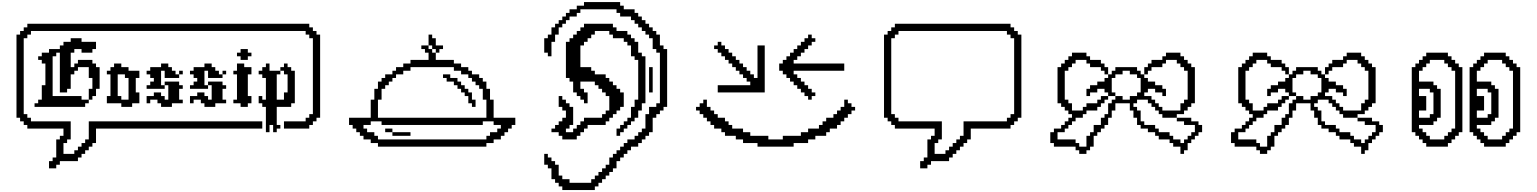

<svg xmlns="http://www.w3.org/2000/svg" viewBox="-20 -1449 15183 1897"><path d="M464.3 142.9V214.3H535.7V178.6H571.4V142.9H750V107.1H785.7V71.4H821.4V35.7H857.1V0H892.9V-35.7H928.6V-178.6H2571.4V-250H857.1V-71.4H821.4V-35.7H785.7V0H750V35.7H714.3V71.4H607.1V-35.7H642.9V-71.4H678.6V-250H285.7V-285.7H250V-321.4H214.3V-1071.4H250V-1107.1H285.7V-1142.9H3000V-1107.1H3035.7V-1071.4H3071.4V-321.4H3035.7V-285.7H3000V-250H2785.7V-178.6H3035.7V-214.3H3071.4V-250H3107.1V-285.7H3142.9V-1107.1H3107.1V-1142.9H3071.4V-1178.6H3035.7V-1214.3H250V-1178.6H214.3V-1142.9H178.6V-1107.1H142.9V-285.7H178.6V-250H214.3V-214.3H250V-178.6H607.1V-107.1H571.4V-71.4H535.7V107.1H500V142.9ZM321.4 -428.6V-392.9H821.4V-428.6H857.1V-464.3H785.7V-500H500V-892.9H535.7V-928.6H571.4V-535.7H642.9V-571.4H678.6V-714.3H714.3V-750H750V-785.7H857.1V-678.6H892.9V-571.4H857.1V-464.3H892.9V-500H928.6V-571.4H964.3V-785.7H928.6V-821.4H892.9V-857.1H750V-821.4H714.3V-785.7H678.6V-928.6H714.3V-964.3H785.7V-928.6H892.9V-964.3H928.6V-1035.7H785.7V-1071.4H678.6V-1035.7H607.1V-1000H571.4V-964.3H464.3V-928.6H392.9V-892.9H357.1V-857.1H392.9V-821.4H428.6V-607.1H392.9V-464.3H357.1V-428.6ZM1071.4 -500H1035.7V-428.6H1178.6V-392.9H1285.7V-428.6H1357.1V-535.7H1321.4V-678.6H1357.1V-750H1250V-785.7H1178.6V-821.4H1107.1V-785.7H1071.4V-750H1035.7V-714.3H1071.4ZM1178.6 -464.3V-500H1142.9V-714.3H1214.3V-678.6H1250V-464.3ZM1500 -500H1428.6V-428.6H1464.3V-464.3H1535.7V-428.6H1571.4V-392.9H1678.6V-428.6H1785.7V-464.3H1750V-571.4H1785.7V-607.1H1750V-642.9H1607.1V-607.1H1642.9V-464.3H1607.1V-500H1571.4V-535.7H1500ZM1428.6 -607.1V-571.4H1607.1V-607.1H1571.4V-750H1607.1V-678.6H1750V-714.3H1714.3V-750H1678.6V-785.7H1642.9V-821.4H1571.4V-785.7H1464.3V-750H1428.6V-714.3H1464.3V-678.6H1500V-642.9H1464.3V-607.1ZM1750 -750V-714.3H1785.7V-750ZM1928.6 -500H1857.1V-428.6H1892.9V-464.3H1964.3V-428.6H2000V-392.9H2107.1V-428.6H2214.3V-464.3H2178.6V-571.4H2214.3V-607.1H2178.6V-642.9H2035.7V-607.1H2071.4V-464.3H2035.7V-500H2000V-535.7H1928.6ZM1857.1 -607.1V-571.4H2035.7V-607.1H2000V-750H2035.7V-678.6H2178.6V-714.3H2142.9V-750H2107.1V-785.7H2071.4V-821.4H2000V-785.7H1892.9V-750H1857.1V-714.3H1892.9V-678.6H1928.6V-642.9H1892.9V-607.1ZM2178.6 -750V-714.3H2214.3V-750ZM2321.4 -821.4V-750H2285.7V-714.3H2321.4V-464.3H2285.7V-428.6H2357.1V-392.9H2428.6V-428.6H2464.3V-500H2428.6V-714.3H2464.3V-785.7H2392.9V-821.4ZM2321.4 -928.6V-892.9H2357.1V-857.1H2428.6V-892.9H2464.3V-928.6H2428.6V-964.3H2357.1V-928.6ZM2642.9 -750V-821.4H2607.1V-785.7H2571.4V-750H2535.7V-714.3H2571.4V-678.6H2607.1V-464.3H2571.4V-500H2535.7V-428.6H2571.4V-392.9H2607.1V-142.9H2642.9V-214.3H2678.6V-142.9H2714.3V-178.6H2750V-214.3H2714.3V-392.9H2857.1V-428.6H2892.9V-750H2857.1V-785.7H2821.4V-821.4H2785.7V-785.7H2750V-750H2785.7V-714.3H2821.4V-535.7H2785.7V-464.3H2714.3V-714.3H2750V-750Z M4785.7 -71.4H3714.3V-107.1H3678.6V-142.9H3607.1V-178.6H3571.4V-214.3H3642.9V-250H3750V-214.3H4750V-250H4857.1V-214.3H4928.6V-178.6H4892.9V-142.9H4821.4V-107.1H4785.7ZM3571.4 -107.1V-71.4H3642.9V-35.7H3714.3V0H4785.7V-35.7H4857.1V-71.4H4928.6V-107.1H4964.3V-142.9H5000V-178.6H5035.7V-214.3H5071.4V-285.7H4857.1V-464.3H4821.4V-571.4H4785.7V-642.9H4750V-678.6H4714.3V-714.3H4642.9V-750H4607.1V-785.7H4535.7V-821.4H4464.3V-857.1H4285.7V-928.6H4250V-964.3H4214.3V-1000H4142.9V-964.3H4178.6V-928.6H4214.3V-857.1H4035.7V-821.4H3964.3V-785.7H3892.9V-750H3857.1V-714.3H3785.7V-678.6H3750V-642.9H3714.3V-571.4H3678.6V-464.3H3642.9V-285.7H3428.6V-214.3H3464.3V-178.6H3500V-142.9H3535.7V-107.1ZM3714.3 -285.7V-464.3H3750V-571.4H3785.7V-607.1H3821.4V-642.9H3857.1V-678.6H3892.9V-714.3H3964.3V-750H4035.7V-785.7H4464.3V-750H4535.7V-714.3H4607.1V-678.6H4642.9V-642.9H4678.6V-607.1H4714.3V-571.4H4750V-464.3H4785.7V-285.7ZM3857.1 -178.6H3785.7V-142.9H3857.1ZM3857.1 -142.9V-107.1H4035.7V-142.9ZM4285.7 -964.3V-928.6H4321.4V-964.3H4357.1V-1000H4285.7V-1071.4H4250V-1107.1H4214.3V-1000H4250V-964.3ZM4642.9 -428.6V-392.9H4678.6V-464.3H4642.9V-535.7H4607.1V-571.4H4571.4V-607.1H4535.7V-642.9H4500V-678.6H4428.6V-714.3H4357.1V-678.6H4392.9V-642.9H4464.3V-607.1H4500V-571.4H4535.7V-535.7H4571.4V-500H4607.1V-428.6Z M5357.1 71.4V178.6H5392.9V214.3H5428.6V321.4H5464.3V357.1H5500V392.9H5535.7V428.6H5857.1V392.9H5892.9V357.1H5928.6V321.4H5964.3V285.7H6000V250H6035.7V214.3H6071.4V142.9H6107.1V107.1H6142.9V71.4H6178.6V35.7H6214.3V0H6285.7V-35.7H6321.4V-71.4H6357.1V-107.1H6392.9V-142.9H6428.6V-285.7H6464.3V-321.4H6500V-357.1H6535.7V-392.9H6571.4V-964.3H6535.7V-1000H6500V-1107.1H6464.3V-1142.9H6428.6V-1178.6H6392.9V-1214.3H6357.1V-1250H6321.4V-1285.7H6285.7V-1321.4H6250V-1357.1H6142.9V-1392.9H6107.1V-1428.6H5750V-1392.9H5678.6V-1357.1H5607.1V-1321.4H5571.4V-1285.7H5535.7V-1250H5500V-1214.3H5464.3V-1178.6H5428.6V-1107.1H5392.9V-1071.4H5357.1V-928.6H5392.9V-892.9H5428.6V-1035.7H5464.3V-1107.1H5500V-1178.6H5535.7V-1214.3H5571.4V-1250H5607.1V-1285.7H5678.6V-1321.4H5714.3V-1357.1H6071.4V-1321.4H6107.1V-1285.7H6214.3V-1250H6250V-1214.3H6285.7V-1178.6H6321.4V-1142.9H6357.1V-1107.1H6392.9V-1071.4H6428.6V-964.3H6464.3V-928.6H6500V-428.6H6464.3V-392.9H6392.9V-321.4H6357.1V-178.6H6321.4V-142.9H6285.7V-107.1H6250V-71.4H6178.6V-35.7H6142.9V0H6107.1V35.7H6071.4V71.4H6035.7V107.1H6000V178.6H5964.3V214.3H5928.6V250H5892.9V285.7H5857.1V321.4H5821.4V357.1H5607.1V321.4H5535.7V285.7H5500V178.6H5464.3V142.9H5428.6V107.1H5392.9V71.4ZM5571.4 -1035.7V-678.6H5607.1V-642.9H5642.9V-535.7H5678.6V-500H5714.3V-464.3H5750V-428.6H5785.7V-535.7H5750V-571.4H5714.3V-642.9H5857.1V-607.1H5892.9V-571.4H5928.6V-535.7H5964.3V-500H6000V-357.1H5964.3V-321.4H5928.6V-285.7H5750V-250H5714.3V-214.3H5678.6V-178.6H5642.9V-142.9H5571.4V-178.6H5607.1V-214.3H5642.9V-392.9H5607.1V-428.6H5571.4V-464.3H5535.7V-500H5500V-392.9H5535.7V-357.1H5571.4V-285.7H5535.7V-250H5500V-214.3H5464.3V-178.6H5428.6V-142.9H5500V-107.1H5535.7V-71.4H5678.6V-107.1H5714.3V-142.9H5750V-178.6H5785.7V-214.3H5964.3V-250H6000V-285.7H6035.7V-321.4H6071.4V-357.1H6107.1V-392.9H6142.9V-535.7H6107.1V-571.4H6071.4V-607.1H6035.7V-642.9H6000V-678.6H5964.3V-714.3H5857.1V-750H5821.4V-785.7H5714.3V-1000H5750V-1035.7H5785.7V-1071.4H5821.4V-1107.1H5857.1V-1142.9H6000V-1107.1H6035.7V-1071.4H6142.9V-1035.7H6178.6V-1000H6214.3V-892.9H6250V-857.1H6285.7V-464.3H6250V-392.9H6214.3V-285.7H6178.6V-250H6142.9V-214.3H6107.1V-178.6H6071.4V-107.1H6107.1V-142.9H6142.9V-178.6H6178.6V-214.3H6214.3V-250H6250V-285.7H6285.7V-357.1H6321.4V-428.6H6357.1V-892.9H6321.4V-928.6H6285.7V-1035.7H6250V-1071.4H6214.3V-1107.1H6178.6V-1142.9H6071.4V-1178.6H6035.7V-1214.3H5750V-1178.6H5714.3V-1142.9H5678.6V-1107.1H5642.9V-1071.4H5607.1V-1035.7ZM6392.9 -785.7V-535.7H6428.6V-785.7Z M7321.4 -71.4V-35.7H7464.3V0H7821.4V-35.7H7964.3V-71.4H8035.7V-107.1H8142.9V-142.9H8178.6V-178.6H8250V-214.3H8285.7V-250H8321.4V-285.7H8357.1V-321.4H8392.9V-357.1H8428.6V-392.9H8392.9V-428.6H8357.1V-464.3H8321.4V-392.9H8285.7V-357.1H8250V-321.4H8214.3V-285.7H8142.9V-250H8107.1V-214.3H8071.4V-178.6H7964.3V-142.9H7892.9V-107.1H7714.3V-71.4H7571.4V-107.1H7392.9V-142.9H7321.4V-178.6H7214.3V-214.3H7178.6V-250H7142.9V-285.7H7071.4V-321.4H7035.7V-357.1H7000V-392.9H6964.3V-464.3H6928.6V-428.6H6892.9V-392.9H6857.1V-357.1H6892.9V-321.4H6928.6V-285.7H6964.3V-250H7000V-214.3H7035.7V-178.6H7107.1V-142.9H7142.9V-107.1H7250V-71.4ZM7071.4 -607.1V-535.7H7535.7V-1000H7464.3V-678.6H7428.6V-714.3H7392.9V-750H7357.1V-785.7H7321.4V-821.4H7285.7V-857.1H7250V-892.9H7214.3V-928.6H7178.6V-964.3H7142.9V-1000H7107.1V-1035.7H7071.4V-1000H7035.7V-964.3H7071.4V-928.6H7107.1V-892.9H7142.9V-857.1H7178.6V-821.4H7214.3V-785.7H7250V-750H7285.7V-714.3H7321.4V-678.6H7357.1V-642.9H7392.9V-607.1ZM7678.6 -821.4V-750H7714.3V-714.3H7750V-678.6H7785.7V-642.9H7821.4V-607.1H7857.1V-571.4H7892.9V-535.7H7928.6V-500H7964.3V-464.3H8000V-500H8035.7V-535.7H8000V-571.4H7964.3V-607.1H7928.6V-642.9H7892.9V-678.6H7857.1V-714.3H7821.4V-750H8321.4V-821.4H7821.4V-857.1H7857.1V-892.9H7892.9V-928.6H7928.6V-964.3H7964.3V-1000H8000V-1035.7H8035.7V-1071.4H8000V-1107.1H7964.3V-1071.4H7928.6V-1035.7H7892.9V-1000H7857.1V-964.3H7821.4V-928.6H7785.7V-892.9H7750V-857.1H7714.3V-821.4Z M9071.4 142.9V214.3H9142.9V178.6H9178.6V142.9H9357.1V107.1H9392.9V71.4H9428.6V35.7H9464.3V0H9500V-35.7H9535.7V-71.4H9571.4V-178.6H9964.3V-214.3H10000V-250H10035.7V-285.7H10071.4V-1107.1H10035.7V-1142.9H10000V-1178.6H9964.3V-1214.3H8821.4V-1178.6H8785.7V-1142.9H8750V-1107.1H8714.3V-285.7H8750V-250H8785.7V-214.3H8821.4V-178.6H9214.3V-107.1H9178.6V-71.4H9142.9V107.1H9107.1V142.9ZM9214.3 71.4V-35.7H9250V-71.4H9285.7V-250H8857.1V-285.7H8821.4V-321.4H8785.7V-1071.4H8821.4V-1107.1H8857.1V-1142.9H9928.6V-1107.1H9964.3V-1071.4H10000V-321.4H9964.3V-285.7H9928.6V-250H9500V-107.1H9464.3V-71.4H9428.6V-35.7H9392.9V0H9357.1V35.7H9321.4V71.4Z M10357.1 -142.9V-35.7H10392.9V0H10607.1V35.7H10642.9V71.4H10714.3V35.7H10750V0H10785.7V-107.1H10821.4V-142.9H10857.1V-178.6H10892.9V-214.3H10928.6V-285.7H10964.3V-357.1H11000V-428.6H11142.9V-357.1H11178.6V-285.7H11214.3V-214.3H11250V-178.6H11321.4V-142.9H11392.9V-107.1H11428.6V-71.4H11535.7V-35.7H11571.4V0H11642.9V71.4H11678.6V35.7H11714.3V-35.7H11750V-71.4H11785.7V-107.1H11821.4V-142.9H11857.1V-214.3H11821.4V-250H11750V-285.7H11607.1V-250H11678.6V-214.3H11785.7V-142.9H11750V-107.1H11714.3V-71.4H11678.6V-35.7H11642.9V-71.4H11571.4V-107.1H11535.7V-142.9H11428.6V-178.6H11392.9V-214.3H11285.7V-250H11250V-357.1H11214.3V-392.9H11178.6V-428.6H11214.3V-464.3H11321.4V-428.6H11357.1V-392.9H11392.9V-357.1H11428.6V-321.4H11464.3V-285.7H11607.1V-321.4H11678.6V-357.1H11714.3V-392.9H11750V-428.6H11785.7V-785.7H11750V-821.4H11714.3V-857.1H11678.6V-892.9H11642.9V-928.6H11500V-892.9H11464.3V-857.1H11357.1V-821.4H11321.4V-785.7H11285.7V-714.3H11321.4V-750H11357.1V-785.7H11464.3V-821.4H11500V-857.1H11607.1V-821.4H11642.9V-785.7H11678.6V-750H11714.3V-464.3H11678.6V-428.6H11642.9V-357.1H11464.3V-392.9H11428.6V-428.6H11392.9V-464.3H11357.1V-500H11285.7V-535.7H11321.4V-571.4H11392.9V-535.7H11464.3V-500H11500V-571.4H11464.3V-607.1H11392.9V-642.9H11321.4V-678.6H11285.7V-714.3H11250V-750H11214.3V-785.7H11000V-750H10964.3V-714.3H10928.6V-678.6H10892.9V-642.9H10821.4V-607.1H10750V-571.4H10714.3V-500H10750V-535.7H10821.4V-571.4H10892.9V-535.7H10928.6V-500H11000V-535.7H10964.3V-678.6H11000V-714.3H11071.4V-750H11142.9V-714.3H11214.3V-678.6H11250V-535.7H11214.3V-500H11142.9V-464.3H11071.4V-500H11000V-464.3H10964.3V-428.6H10928.6V-321.4H10892.9V-285.7H10857.1V-214.3H10785.7V-142.9H10750V-107.1H10714.3V0H10642.9V-35.7H10607.1V-71.4H10428.6V-142.9H10500V-178.6H10535.7V-214.3H10571.4V-250H10607.1V-285.7H10678.6V-321.4H10714.3V-357.1H10821.4V-392.9H10857.1V-428.6H10892.9V-464.3H10928.6V-500H10857.1V-464.3H10821.4V-428.6H10714.3V-392.9H10678.6V-357.1H10571.4V-428.6H10535.7V-464.3H10500V-750H10535.7V-785.7H10571.4V-821.4H10607.1V-857.1H10714.3V-821.4H10750V-785.7H10857.1V-750H10892.9V-714.3H10928.6V-785.7H10892.9V-821.4H10857.1V-857.1H10750V-892.9H10714.3V-928.6H10571.4V-892.9H10535.7V-857.1H10500V-821.4H10464.3V-785.7H10428.6V-428.6H10464.3V-392.9H10500V-357.1H10535.7V-321.4H10571.4V-285.7H10535.7V-250H10500V-214.3H10464.3V-178.6H10392.9V-142.9Z M12142.9 -142.9V-35.7H12178.6V0H12392.9V35.7H12428.6V71.4H12500V35.7H12535.7V0H12571.4V-107.1H12607.1V-142.9H12642.9V-178.6H12678.6V-214.3H12714.3V-285.7H12750V-357.1H12785.7V-428.6H12928.6V-357.1H12964.3V-285.7H13000V-214.3H13035.7V-178.6H13107.1V-142.9H13178.6V-107.1H13214.3V-71.4H13321.4V-35.7H13357.1V0H13428.6V71.4H13464.3V35.7H13500V-35.7H13535.7V-71.4H13571.4V-107.1H13607.1V-142.9H13642.9V-214.3H13607.1V-250H13535.7V-285.7H13392.9V-250H13464.3V-214.3H13571.4V-142.9H13535.7V-107.1H13500V-71.4H13464.3V-35.7H13428.6V-71.4H13357.1V-107.1H13321.4V-142.9H13214.3V-178.6H13178.6V-214.3H13071.4V-250H13035.7V-357.1H13000V-392.9H12964.3V-428.6H13000V-464.3H13107.1V-428.6H13142.9V-392.9H13178.6V-357.1H13214.3V-321.4H13250V-285.7H13392.9V-321.4H13464.3V-357.1H13500V-392.9H13535.7V-428.6H13571.4V-785.7H13535.7V-821.4H13500V-857.1H13464.3V-892.9H13428.6V-928.6H13285.7V-892.9H13250V-857.1H13142.9V-821.4H13107.1V-785.7H13071.4V-714.3H13107.1V-750H13142.9V-785.7H13250V-821.4H13285.7V-857.1H13392.9V-821.4H13428.6V-785.7H13464.3V-750H13500V-464.3H13464.3V-428.6H13428.6V-357.1H13250V-392.9H13214.3V-428.6H13178.6V-464.3H13142.9V-500H13071.4V-535.7H13107.1V-571.4H13178.6V-535.7H13250V-500H13285.7V-571.4H13250V-607.1H13178.6V-642.9H13107.1V-678.6H13071.4V-714.3H13035.7V-750H13000V-785.7H12785.7V-750H12750V-714.3H12714.3V-678.6H12678.6V-642.9H12607.1V-607.1H12535.7V-571.4H12500V-500H12535.7V-535.7H12607.1V-571.4H12678.6V-535.7H12714.3V-500H12785.7V-535.7H12750V-678.6H12785.7V-714.3H12857.1V-750H12928.6V-714.3H13000V-678.6H13035.7V-535.7H13000V-500H12928.6V-464.3H12857.1V-500H12785.7V-464.3H12750V-428.6H12714.3V-321.4H12678.6V-285.7H12642.9V-214.3H12571.4V-142.9H12535.7V-107.1H12500V0H12428.6V-35.7H12392.9V-71.4H12214.3V-142.9H12285.7V-178.6H12321.4V-214.3H12357.1V-250H12392.9V-285.7H12464.3V-321.4H12500V-357.1H12607.1V-392.9H12642.9V-428.6H12678.6V-464.3H12714.3V-500H12642.9V-464.3H12607.1V-428.6H12500V-392.9H12464.3V-357.1H12357.1V-428.6H12321.4V-464.3H12285.7V-750H12321.4V-785.7H12357.1V-821.4H12392.9V-857.1H12500V-821.4H12535.7V-785.7H12642.9V-750H12678.6V-714.3H12714.3V-785.7H12678.6V-821.4H12642.9V-857.1H12535.7V-892.9H12500V-928.6H12357.1V-892.9H12321.4V-857.1H12285.7V-821.4H12250V-785.7H12214.3V-428.6H12250V-392.9H12285.7V-357.1H12321.4V-321.4H12357.1V-285.7H12321.4V-250H12285.7V-214.3H12250V-178.6H12178.6V-142.9Z M14107.1 -71.4V-107.1H14071.4V-142.9H14035.7V-178.6H14000V-214.3H14142.9V-250H14178.6V-285.7H14214.3V-571.4H14178.6V-607.1H14142.9V-642.9H14000V-750H14035.7V-785.7H14071.4V-821.4H14107.1V-857.1H14250V-821.4H14285.7V-785.7H14321.4V-750H14357.1V-178.6H14321.4V-142.9H14285.7V-107.1H14250V-71.4ZM14071.4 -35.7V0H14285.7V-35.7H14321.4V-71.4H14357.1V-107.1H14392.9V-142.9H14428.6V-785.7H14392.9V-821.4H14357.1V-857.1H14321.4V-892.9H14285.7V-928.6H14071.4V-892.9H14035.7V-857.1H14000V-821.4H13964.3V-785.7H13928.6V-142.9H13964.3V-107.1H14000V-71.4H14035.7V-35.7ZM14000 -285.7V-357.1H14071.4V-500H14000V-571.4H14107.1V-535.7H14142.9V-321.4H14107.1V-285.7ZM14678.6 -71.4V-107.1H14642.9V-142.9H14607.1V-178.6H14571.4V-214.3H14714.3V-250H14750V-285.7H14785.7V-571.4H14750V-607.1H14714.3V-642.9H14571.4V-750H14607.1V-785.7H14642.9V-821.4H14678.6V-857.1H14821.4V-821.4H14857.1V-785.7H14892.9V-750H14928.6V-178.6H14892.9V-142.9H14857.1V-107.1H14821.4V-71.4ZM14642.9 -35.7V0H14857.1V-35.7H14892.9V-71.4H14928.6V-107.1H14964.3V-142.9H15000V-785.7H14964.3V-821.4H14928.6V-857.1H14892.9V-892.9H14857.1V-928.6H14642.9V-892.9H14607.1V-857.1H14571.4V-821.4H14535.7V-785.7H14500V-142.9H14535.7V-107.1H14571.4V-71.4H14607.1V-35.7ZM14571.4 -285.7V-357.1H14642.9V-500H14571.4V-571.4H14678.6V-535.7H14714.3V-321.4H14678.6V-285.7Z"/></svg>

Font: Gossip Icons High Pixel
Style: Regular
Weight: 500
Designer: Deborah Khodanovich
Version: Version 1.001;Glyphs 3.3.1 (3343)